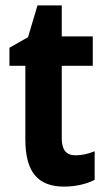

<svg xmlns="http://www.w3.org/2000/svg" viewBox="-20 -682 392 712"><path d="M260 -106C226 -106 209 -126 209 -169V-438H324V-547H209V-662H119L84 -544L15 -505V-438H74V-165C74 -41 123 10 218 10C262 10 301 0 331 -15V-121C306 -111 282 -106 260 -106Z"/></svg>

Font: Noto Sans Devanagari UI Condensed
Style: Bold
Weight: 700
Width: 3
Designer: Jelle Bosma - Monotype Design Team
Foundry: Monotype Imaging Inc.
Version: Version 2.004